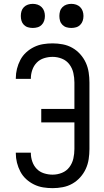

<svg xmlns="http://www.w3.org/2000/svg" viewBox="-20 -968 540 996"><path d="M253 8Q228 8 203.5 4Q179 0 156.5 -11Q134 -22 115.5 -39Q97 -56 85.5 -78Q74 -100 68 -124Q62 -148 62 -173V-176H140V-174Q140 -152 147.5 -130Q155 -108 170.5 -92Q186 -76 208 -69Q230 -62 253 -62Q278 -62 301.5 -71.5Q325 -81 340 -101Q355 -121 360.5 -145.5Q366 -170 366 -195V-333H194V-403H366V-540Q366 -565 360.5 -589.5Q355 -614 340 -634Q325 -654 301.5 -663.5Q278 -673 253 -673Q230 -673 208 -666Q186 -659 170.5 -643Q155 -627 147.5 -605Q140 -583 140 -561V-559H62V-562Q62 -587 68 -611Q74 -635 85.5 -657Q97 -679 115.5 -696Q134 -713 156.5 -724Q179 -735 203.5 -739Q228 -743 253 -743Q279 -743 305.5 -738Q332 -733 355 -720Q378 -707 396 -687Q414 -667 425 -643Q436 -619 440 -592.5Q444 -566 444 -540V-195Q444 -169 440 -142.5Q436 -116 425 -92Q414 -68 396 -48Q378 -28 355 -15Q332 -2 305.5 3Q279 8 253 8ZM350 -823Q337 -823 325 -826.5Q313 -830 304 -839Q295 -848 291.5 -860Q288 -872 288 -885Q288 -898 291.5 -910Q295 -922 304 -931Q313 -940 325 -944Q337 -948 350 -948Q363 -948 375 -944Q387 -940 396 -931Q405 -922 409 -910Q413 -898 413 -885Q413 -872 409 -860Q405 -848 396 -839Q387 -830 375 -826.5Q363 -823 350 -823ZM150 -823Q137 -823 125 -826.5Q113 -830 104 -839Q95 -848 91.5 -860Q88 -872 88 -885Q88 -898 91.5 -910Q95 -922 104 -931Q113 -940 125 -944Q137 -948 150 -948Q163 -948 175 -944Q187 -940 196 -931Q205 -922 209 -910Q213 -898 213 -885Q213 -872 209 -860Q205 -848 196 -839Q187 -830 175 -826.5Q163 -823 150 -823Z"/></svg>

Font: Iosevka NFM
Style: Regular
Weight: 400
Monospace: yes
Designer: Belleve Invis
Foundry: Belleve Invis
Version: Version 29.0.4; ttfautohint (v1.8.4);Nerd Fonts 3.3.0